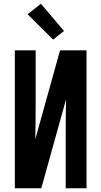

<svg xmlns="http://www.w3.org/2000/svg" viewBox="-20 -1003 540 1023"><path d="M59 0V-735H170V-441Q170 -396 169.5 -351Q169 -306 168 -261L300 -735H441V0H330V-294Q330 -339 330.5 -384Q331 -429 332 -474L200 0ZM263 -792 127 -927 198 -983 321 -838Z"/></svg>

Font: Iosevka SS18
Style: Bold
Weight: 700
Monospace: yes
Designer: Belleve Invis
Foundry: Belleve Invis
Version: Version 25.1.1; ttfautohint (v1.8.4)